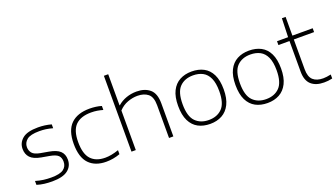

<svg xmlns="http://www.w3.org/2000/svg" viewBox="-68 -1360 3360 1922"><g transform="rotate(-20 1612.0 -399.5)"><path d="M234.5 9Q189.5 9 149.8 4Q110 -1 71.5 -13V-54.5Q118 -41 156.8 -36Q195.5 -31 237 -31Q330 -31 368.5 -59.5Q407 -88 407 -139Q407 -181 383.5 -204.5Q360 -228 296 -239.5L211 -254.5Q131.5 -269 97.8 -305Q64 -341 64 -398Q64 -462.5 115 -505.5Q166 -548.5 282 -548.5Q355 -548.5 423 -529.5V-488.5Q383.5 -499.5 350.8 -504Q318 -508.5 282 -508.5Q186 -508.5 148.5 -477.5Q111 -446.5 111 -399.5Q111 -363.5 132.5 -336.5Q154 -309.5 217 -298L302 -283Q382.5 -269 418.2 -235.5Q454 -202 454 -143Q454 -74 400.8 -32.5Q347.5 9 234.5 9Z M810 9Q692 9 627.2 -58.8Q562.5 -126.5 562.5 -270Q562.5 -413 631.8 -480.8Q701 -548.5 831.5 -548.5Q863.5 -548.5 896.2 -544.2Q929 -540 957.5 -531V-488.5Q927.5 -497 897.5 -502Q867.5 -507 833 -507Q722.5 -507 666.5 -451.8Q610.5 -396.5 610.5 -272Q610.5 -145 663 -88.8Q715.5 -32.5 814.5 -32.5Q845.5 -32.5 880.2 -39Q915 -45.5 957.5 -60V-17.5Q885.5 9 810 9Z M1079.5 0V-808H1125.5V-476.5H1129Q1169.5 -512 1221.5 -530.2Q1273.5 -548.5 1331 -548.5Q1418.5 -548.5 1472 -503.2Q1525.5 -458 1525.5 -351V0H1479.5V-349Q1479.5 -436.5 1437.2 -470.8Q1395 -505 1325.5 -505Q1273 -505 1219.8 -485.2Q1166.5 -465.5 1125.5 -421.5V0Z M1917.5 9Q1844.5 9 1790 -20Q1735.5 -49 1705 -110.8Q1674.5 -172.5 1674.5 -270.5Q1674.5 -366.5 1705.2 -428Q1736 -489.5 1790.8 -519Q1845.5 -548.5 1917.5 -548.5Q1990.5 -548.5 2045.2 -519.8Q2100 -491 2130.2 -429.5Q2160.5 -368 2160.5 -270.5Q2160.5 -174.5 2129.5 -112.5Q2098.5 -50.5 2044 -20.8Q1989.5 9 1917.5 9ZM1917.5 -32.5Q2006.5 -32.5 2059.5 -86.8Q2112.5 -141 2112.5 -269.5Q2112.5 -356 2088.5 -408.2Q2064.5 -460.5 2020.8 -483.8Q1977 -507 1917.5 -507Q1828.5 -507 1775.5 -453.2Q1722.5 -399.5 1722.5 -271Q1722.5 -141.5 1775.5 -87Q1828.5 -32.5 1917.5 -32.5Z M2528.5 9Q2455.5 9 2401 -20Q2346.5 -49 2316 -110.8Q2285.5 -172.5 2285.5 -270.5Q2285.5 -366.5 2316.2 -428Q2347 -489.5 2401.8 -519Q2456.5 -548.5 2528.5 -548.5Q2601.5 -548.5 2656.2 -519.8Q2711 -491 2741.2 -429.5Q2771.5 -368 2771.5 -270.5Q2771.5 -174.5 2740.5 -112.5Q2709.5 -50.5 2655 -20.8Q2600.5 9 2528.5 9ZM2528.5 -32.5Q2617.5 -32.5 2670.5 -86.8Q2723.5 -141 2723.5 -269.5Q2723.5 -356 2699.5 -408.2Q2675.5 -460.5 2631.8 -483.8Q2588 -507 2528.5 -507Q2439.5 -507 2386.5 -453.2Q2333.5 -399.5 2333.5 -271Q2333.5 -141.5 2386.5 -87Q2439.5 -32.5 2528.5 -32.5Z M3129.5 9Q3042 9 2993.2 -35.2Q2944.5 -79.5 2944.5 -173.5V-499.5H2826.5V-540.5H2944.5L2951 -740H2990.5V-540.5H3206.5V-499.5H2990.5V-182Q2990.5 -101.5 3028.2 -67.2Q3066 -33 3135.5 -33Q3170.5 -33 3218 -43.5V-1Q3192.5 5 3172.5 7Q3152.5 9 3129.5 9Z"/></g></svg>

Font: Encode Sans Expanded Expanded ExtraLight
Style: Regular
Weight: 200
Width: 7
Designer: Multiple Designers
Foundry: Impallari Type
Version: Version 3.000; ttfautohint (v1.8.3) -l 8 -r 50 -G 200 -x 14 